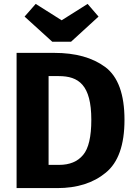

<svg xmlns="http://www.w3.org/2000/svg" viewBox="-20 -964 691 984"><path d="M296 -860 163 -944 106 -879 248 -750H344L485 -879L429 -944ZM65 -693V0H273C375 0 458 -26 522 -79C586 -131 618 -221 618 -350C618 -481 585 -571 520 -620C454 -669 367 -693 258 -693ZM281 -574C383 -574 448 -529 448 -350C448 -263 434 -203 406 -170C378 -136 337 -119 283 -119H229V-574Z"/></svg>

Font: Fira Sans
Style: Bold
Weight: 700
Designer: Carrois Corporate & Edenspiekermann AG
Foundry: Carrois Corporate GbR & Edenspiekermann AG
Version: Version 4.203